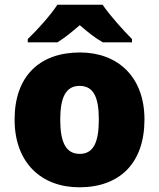

<svg xmlns="http://www.w3.org/2000/svg" viewBox="-20 -786 677 816"><path d="M416 -766H224C194 -720 136 -656 98 -620V-606H224C259 -628 284 -649 319 -679C354 -649 382 -626 417 -606H541V-620C507 -654 447 -720 416 -766ZM594 -278C594 -461 479 -563 320 -563C147 -563 42 -461 42 -278C42 -93 157 10 317 10C489 10 594 -93 594 -278ZM236 -278C236 -372 260 -421 318 -421C378 -421 400 -372 400 -278C400 -183 378 -132 319 -132C259 -132 236 -183 236 -278Z"/></svg>

Font: Noto Sans Kannada Black
Style: Regular
Weight: 900
Designer: Jelle Bosma - Monotype Design Team
Foundry: Monotype Imaging Inc.
Version: Version 2.005